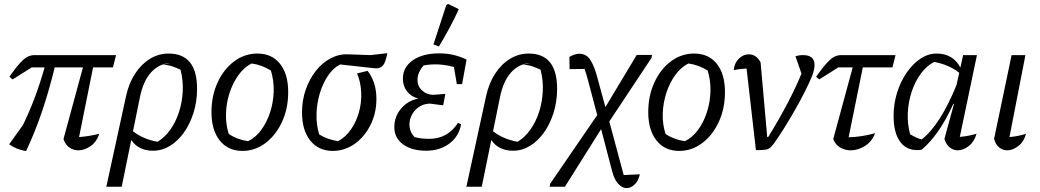

<svg xmlns="http://www.w3.org/2000/svg" viewBox="-20 -766 5339 986"><path d="M114 10Q62 1 27 -25L98 -124Q165 -262 209 -420H143L45 -358L28 -372Q63 -421 85 -444.5Q107 -468 123.5 -475.5Q140 -483 158 -483H576L560 -420H458L386 -62Q438 -66 490 -79Q476 -37 445 -15.5Q414 6 382 6Q358 6 337 -8Q316 -22 306 -52L406 -420H261Q234 -308 198 -200Q162 -92 114 10Z M526 193 627 -271Q641 -337 673 -386.5Q705 -436 749.5 -463.5Q794 -491 846 -491Q992 -491 992 -310Q992 -245 974 -187.5Q956 -130 925 -86Q894 -42 853 -17Q812 8 766 8Q691 8 654 -47L605 193ZM699 -269 663 -92Q715 -51 789 -38Q826 -60 854.5 -100Q883 -140 899.5 -191.5Q916 -243 918.5 -299Q921 -355 907 -408Q886 -418 864 -425.5Q842 -433 817 -434L853 -442Q795 -438 755.5 -394Q716 -350 699 -269Z M1225 9Q1151 9 1108.5 -44.5Q1066 -98 1066 -190Q1066 -274 1097.5 -342.5Q1129 -411 1182.5 -451Q1236 -491 1302 -491Q1376 -491 1418 -438.5Q1460 -386 1460 -293Q1460 -209 1428.5 -140.5Q1397 -72 1343.5 -31.5Q1290 9 1225 9ZM1254 -41Q1292 -59 1321 -98Q1350 -137 1367 -189Q1384 -241 1385.5 -297Q1387 -353 1371 -404Q1324 -433 1272 -440Q1234 -421 1205 -381Q1176 -341 1159 -289Q1142 -237 1140.5 -181.5Q1139 -126 1155 -78Q1198 -49 1254 -41Z M1689 9Q1616 9 1573.5 -44Q1531 -97 1531 -188Q1531 -251 1550 -305.5Q1569 -360 1601.5 -401.5Q1634 -443 1677 -466Q1720 -489 1768 -487L1883 -483L1969 -493Q1960 -444 1946.5 -429.5Q1933 -415 1912 -415Q1904 -415 1890 -417L1727 -435Q1691 -417 1664.5 -377.5Q1638 -338 1622.5 -287Q1607 -236 1605.5 -181Q1604 -126 1619 -76Q1659 -50 1716 -41Q1754 -61 1781.5 -100Q1809 -139 1823 -188.5Q1837 -238 1835 -290Q1833 -342 1814 -389L1868 -402Q1889 -375 1901 -339Q1913 -303 1913 -258Q1913 -185 1882.5 -124Q1852 -63 1801 -27Q1750 9 1689 9Z M2168 8Q2094 8 2049.5 -25Q2005 -58 2005 -113Q2005 -167 2039.5 -208Q2074 -249 2128 -260Q2092 -269 2070.5 -296.5Q2049 -324 2049 -362Q2049 -421 2100 -456.5Q2151 -492 2236 -492Q2311 -492 2376 -460L2353 -334H2326L2311 -422Q2231 -444 2156 -430Q2124 -395 2124 -355Q2124 -323 2148 -301Q2172 -279 2206 -279L2267 -284L2256 -225L2188 -234Q2154 -233 2129 -215Q2104 -197 2092 -170Q2080 -143 2083.5 -114Q2087 -85 2109 -62Q2142 -53 2184 -53Q2279 -53 2332 -135L2348 -128Q2337 -66 2288 -29Q2239 8 2168 8ZM2234 -527 2206 -538 2272 -740 2281 -746 2336 -719Q2316 -674 2290 -625.5Q2264 -577 2234 -527Z M2375 193 2476 -271Q2490 -337 2522 -386.5Q2554 -436 2598.5 -463.5Q2643 -491 2695 -491Q2841 -491 2841 -310Q2841 -245 2823 -187.5Q2805 -130 2774 -86Q2743 -42 2702 -17Q2661 8 2615 8Q2540 8 2503 -47L2454 193ZM2548 -269 2512 -92Q2564 -51 2638 -38Q2675 -60 2703.5 -100Q2732 -140 2748.5 -191.5Q2765 -243 2767.5 -299Q2770 -355 2756 -408Q2735 -418 2713 -425.5Q2691 -433 2666 -434L2702 -442Q2644 -438 2604.5 -394Q2565 -350 2548 -269Z M2803 193 2805 178 3047 -175 3002 -345Q2991 -387 2982 -412L2905 -411L2904 -474Q2920 -483 2933 -486.5Q2946 -490 2955 -490Q2992 -490 3012.5 -457Q3033 -424 3047 -370L3089 -216L3250 -484H3328L3326 -469L3109 -142L3183 133L3266 129Q3258 164 3238.5 182Q3219 200 3198 200Q3175 200 3154.5 177.5Q3134 155 3123 111L3067 -103L2881 193Z M3468 9Q3394 9 3351.5 -44.5Q3309 -98 3309 -190Q3309 -274 3340.5 -342.5Q3372 -411 3425.5 -451Q3479 -491 3545 -491Q3619 -491 3661 -438.5Q3703 -386 3703 -293Q3703 -209 3671.5 -140.5Q3640 -72 3586.5 -31.5Q3533 9 3468 9ZM3497 -41Q3535 -59 3564 -98Q3593 -137 3610 -189Q3627 -241 3628.5 -297Q3630 -353 3614 -404Q3567 -433 3515 -440Q3477 -421 3448 -381Q3419 -341 3402 -289Q3385 -237 3383.5 -181.5Q3382 -126 3398 -78Q3441 -49 3497 -41Z M3925 -62Q4039 -248 4096 -388L4065 -477Q4083 -483 4104 -483Q4163 -483 4163 -432Q4163 -408 4150 -375Q4136 -341 4114 -297Q4092 -253 4065 -205.5Q4038 -158 4010 -113Q3982 -68 3956 -31Q3944 -15 3934.5 -7Q3925 1 3909 3Q3893 5 3862 5L3814 -414Q3775 -412 3748 -406Q3751 -442 3774 -464.5Q3797 -487 3825 -487Q3865 -487 3886 -445L3920 -62Z M4187 -358 4171 -372Q4206 -421 4228 -444.5Q4250 -468 4266.5 -475.5Q4283 -483 4300 -483H4579L4563 -420H4411L4338 -61Q4407 -63 4474 -82Q4458 -39 4422 -16.5Q4386 6 4349 6Q4319 6 4294.5 -8.5Q4270 -23 4259 -52L4359 -420H4285Z M4713 3Q4644 13 4606.5 -33Q4569 -79 4569 -171Q4569 -233 4587 -290.5Q4605 -348 4636.5 -393.5Q4668 -439 4707.5 -465Q4747 -491 4790 -491Q4874 -491 4912 -419L4926 -483H4997L4909 -63Q4932 -65 4953 -69Q4974 -73 4995 -79Q4983 -38 4955 -16Q4927 6 4898 6Q4876 6 4857.5 -8.5Q4839 -23 4830 -53L4879 -232L4876 -233Q4838 -150 4798 -92.5Q4758 -35 4713 3ZM4654 -76Q4668 -68 4682.5 -61Q4697 -54 4713 -50Q4808 -123 4892 -329L4906 -392Q4854 -434 4777 -448Q4739 -428 4709.5 -388.5Q4680 -349 4662.5 -297Q4645 -245 4642 -188Q4639 -131 4654 -76Z M5249 -79Q5238 -38 5209.5 -16Q5181 6 5152 6Q5130 6 5111.5 -8.5Q5093 -23 5085 -53L5175 -483H5246L5164 -62Q5209 -66 5249 -79Z"/></svg>

Font: Piazzolla
Style: Italic
Weight: 400
Italic angle: -11.3°
Designer: Juan Pablo del Peral
Foundry: Huerta Tipografica
Version: Version 1.330